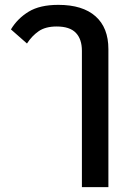

<svg xmlns="http://www.w3.org/2000/svg" viewBox="-20 -581 539 790"><path d="M317 -372Q317 -420 292 -446Q267 -472 213 -472Q167 -472 139 -452.5Q111 -433 91 -402L25 -460Q52 -505 98 -533Q144 -561 220 -561Q320 -561 373 -514Q426 -467 426 -379V189H317Z"/></svg>

Font: IBM-Poppins
Style: Poppins-Medium
Weight: 500
Designer: Mike Abbink, Paul van der Laan, Pieter van Rosmalen, Ben Mitchell, Mark Frömberg
Foundry: Bold Monday
Version: Version 1.1